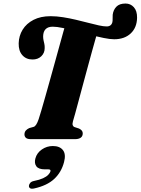

<svg xmlns="http://www.w3.org/2000/svg" viewBox="-20 -808 816 1115"><path d="M274 -714Q308.5 -714 346.2 -708Q384 -702 421.2 -693.2Q458.5 -684.5 492.5 -675.5Q526.5 -666.5 554 -660.5Q581.5 -654.5 599.5 -654.5Q613 -654.5 621.2 -660.8Q629.5 -667 632.5 -679Q634.5 -688 634 -698.5Q633.5 -709 634.5 -722.5Q638 -750.5 655.8 -769Q673.5 -787.5 709 -787.5Q738 -787.5 757.2 -766.2Q776.5 -745 776 -705Q775 -647.5 739 -613.8Q703 -580 643 -580Q618.5 -580 582.2 -587.5Q546 -595 504.5 -605.8Q463 -616.5 421.8 -627.2Q380.5 -638 345.2 -645.5Q310 -653 286.5 -653Q259 -653 245 -638.8Q231 -624.5 230.5 -597Q230.5 -584.5 232.8 -574.2Q235 -564 237.5 -553.2Q240 -542.5 239.5 -528.5Q239.5 -500.5 220 -481.5Q200.5 -462.5 169 -462.5Q132 -462.5 109.8 -487.5Q87.5 -512.5 88.5 -556.5Q89.5 -600 111.5 -635.8Q133.5 -671.5 174.8 -692.8Q216 -714 274 -714ZM404 -105Q399.5 -89 402.2 -81Q405 -73 413 -70L439 -61.5Q461 -51 460.5 -33.5Q460.5 -16.5 448.5 -8.2Q436.5 0 417.5 0H158.5Q138.5 0 130.2 -7.8Q122 -15.5 122 -28Q122.5 -41.5 130 -50Q137.5 -58.5 149.5 -64L176 -71.5Q183.5 -74 190.5 -84.8Q197.5 -95.5 204.5 -116Q210 -132.5 220.2 -167Q230.5 -201.5 243.2 -247Q256 -292.5 270.5 -344.2Q285 -396 299.2 -447.5Q313.5 -499 326 -544.5Q338.5 -590 348 -624Q357.5 -658 362.5 -674L552 -637.5Q545.5 -620.5 535.8 -586.5Q526 -552.5 513.8 -508Q501.5 -463.5 488 -413.5Q474.5 -363.5 461.2 -314.5Q448 -265.5 436.5 -222.5Q425 -179.5 416.5 -148.5Q408 -117.5 404 -105ZM240.5 175.5Q204 175.5 191 157.5Q178 139.5 185.5 112Q194 80 223 60Q252 40 287 40Q327 40 345.5 63.8Q364 87.5 352 133Q336.5 192.5 294.8 231.2Q253 270 178 286.5Q162.5 290 155 285.2Q147.5 280.5 148 271Q149 261.5 155.8 253.8Q162.5 246 177 243Q209.5 236.5 229.8 227.2Q250 218 260.2 207Q270.5 196 273 187Q276 175.5 261 175.5Z"/></svg>

Font: Fraunces ExtraBold
Style: Italic
Weight: 800
Italic angle: -16°
Version: Version 1.000;[b76b70a41]